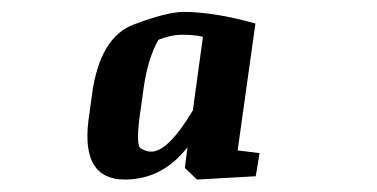

<svg xmlns="http://www.w3.org/2000/svg" viewBox="-20 -691 620 316"><path d="M240.7 -625.5Q223.1 -594.2 216.3 -545.4L211.9 -513.7Q202.6 -452.6 211.4 -447Q220.2 -441.4 229 -441.4Q256.8 -441.4 297.4 -509.3L314 -630.4Q300.3 -633.8 280.8 -633.8Q261.2 -633.8 240.7 -625.5ZM185.5 -395.5Q113.8 -395.5 125.5 -492.2L131.8 -538.1Q145 -629.9 200 -650.6Q254.9 -671.4 282.2 -671.4Q332 -671.4 400.4 -652.3L371.1 -443.4L407.2 -439L400.9 -400.9L304.2 -395.5L284.2 -414.6L288.6 -448.7Q247.1 -395.5 185.5 -395.5Z"/></svg>

Font: NoticiaText-BoldItalic
Style: Bold Italic
Weight: 700
Italic angle: -8°
Designer: JM Sole
Foundry: JM Sole
Version: Version 1.003